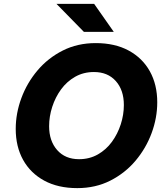

<svg xmlns="http://www.w3.org/2000/svg" viewBox="-20 -953 851 989"><path d="M473 -731Q572 -731 643 -692.5Q714 -654 752 -585.5Q790 -517 790 -426Q790 -346 761 -267.5Q732 -189 678 -125Q624 -61 548 -22.5Q472 16 378 16Q279 16 208 -22.5Q137 -61 99 -129.5Q61 -198 61 -289Q61 -369 90 -447.5Q119 -526 173 -590Q227 -654 303 -692.5Q379 -731 473 -731ZM464 -582Q410 -582 367 -557.5Q324 -533 294.5 -492.5Q265 -452 249 -402.5Q233 -353 233 -303Q233 -227 274.5 -180Q316 -133 387 -133Q441 -133 484 -157.5Q527 -182 556.5 -222.5Q586 -263 602 -312.5Q618 -362 618 -412Q618 -489 576.5 -535.5Q535 -582 464 -582ZM412 -789 271 -933H465L566 -789Z"/></svg>

Font: Wix Madefor Text ExtraBold
Style: Italic
Weight: 800
Italic angle: -12°
Designer: Dalton Maag Ltd
Foundry: Dalton Maag Ltd
Version: Version 3.100